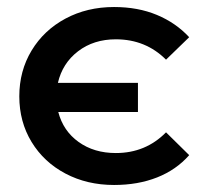

<svg xmlns="http://www.w3.org/2000/svg" viewBox="-20 -520 577 547"><path d="M305 -500Q373 -500 427 -477.5Q481 -455 519 -414L453 -350Q395 -408 310 -408Q247 -408 202.5 -374Q158 -340 145 -284H373V-201H146Q160 -147 204 -115.5Q248 -84 310 -84Q395 -84 453 -143L519 -78Q482 -36 427.5 -14.5Q373 7 305 7Q228 7 166.5 -25.5Q105 -58 70 -115.5Q35 -173 35 -245.5Q35 -318 70 -376Q105 -434 166.5 -467Q228 -500 305 -500Z"/></svg>

Font: Montserrat Ace
Style: Bold
Weight: 600
Designer: Julieta Ulanovsky
Foundry: Julieta Ulanovsky
Version: Version 1